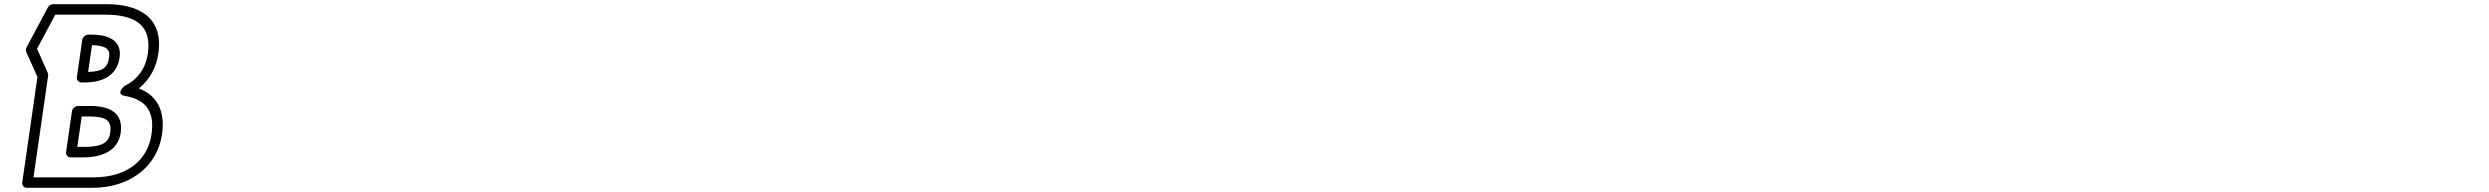

<svg xmlns="http://www.w3.org/2000/svg" viewBox="-20 -870 11863 915"><path d="M243.4 -800H482.3C618.8 -800 704.6 -753.8 684.6 -615C674.8 -546.5 638.4 -491.6 572.9 -460.2C572.9 -460.2 528.9 -421.3 573.3 -413.4C665.6 -396.8 719.5 -350.4 702.1 -230C684.8 -109.4 588.6 -25 427.6 -25H139.6L209.5 -510C210.1 -514.5 209.6 -518.9 207.8 -522.7L156.5 -637.3ZM233.5 -850C223.7 -850 213 -843.7 207.9 -834.1L106.5 -644.1C103.4 -638.3 102.1 -629.1 105.2 -622.3L158.5 -503.2L86 0C84.5 10.7 92.3 25 107.4 25H420.4C601.4 25 730.3 -78.6 752.1 -230C769.3 -349 721.9 -418.2 641.7 -448.5C694.5 -491.2 725.3 -550.5 734.6 -615C759.9 -790.2 637 -850 489.5 -850ZM367.7 -477H382.7C468.4 -477 537.4 -509.1 549.9 -596C561.2 -674.7 500.9 -705 415.6 -705H400.6C385.5 -705 373.5 -690.7 372 -680L346.3 -502C344.2 -486.9 357 -477 367.7 -477ZM400 -527.1 418.4 -654.9C487.8 -652.9 505.4 -634.3 499.9 -596C492.8 -546.7 469 -529.3 400 -527.1ZM316.3 -120H375.3C467.3 -120 542.9 -151.9 555.2 -237C568.7 -331.1 504 -365 410.6 -365H351.6C336.5 -365 324.5 -350.7 323 -340L294.9 -145C292.7 -129.9 305.6 -120 316.3 -120ZM348.5 -170 369.4 -315H403.4C488 -315 513.5 -294.9 505.2 -237C498.7 -192.1 468.5 -170 382.5 -170Z"/></svg>

Font: Hussar Ekologiczny
Style: Regular
Weight: 400
Foundry: Cannot Into Space Fonts
Version: Version 0.97